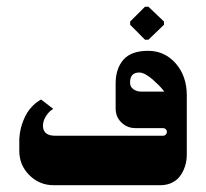

<svg xmlns="http://www.w3.org/2000/svg" viewBox="-20 -544 605 564"><path d="M406 -427.3H416L461.7 -471.3V-480.7L416 -524.3H406L362.3 -480.7V-471.3ZM137.3 0H451Q468 0 481.7 -5.8Q495.3 -11.7 503.8 -20.8Q512.3 -30 518.2 -42.2Q524 -54.3 526.3 -66Q528.7 -77.7 528.7 -89.3V-263.7Q528.7 -320.7 496.2 -357.7Q463.7 -394.7 415 -394.7Q365 -394.7 342.3 -368.3Q319.7 -342 319.7 -299V-225Q319.7 -197.7 341 -180.3Q356.7 -167.7 376.7 -167.7H459Q463.7 -167.7 467 -164.5Q470.3 -161.3 470.3 -156.7Q470.3 -152 467 -148.7Q463.7 -145.3 459 -145.3H142Q108.3 -145.3 106.3 -171.7Q106.3 -173.3 106.3 -175Q106.3 -188.3 113.8 -200.7Q121.3 -213 128.7 -218.7L136.3 -224.3L100.7 -251.7Q87.3 -244.3 76.7 -233.7Q66 -223 59.5 -212.3Q53 -201.7 48.2 -188.8Q43.3 -176 41.2 -167Q39 -158 37.8 -147.8Q36.7 -137.7 36.7 -135Q36.7 -132.3 36.7 -130V-100.7Q36.7 -59 66.2 -29.5Q95.7 0 137.3 0ZM362 -301.7Q362 -331 389 -331Q397.3 -331 407.8 -325.2Q418.3 -319.3 427.7 -311.2Q437 -303 445.2 -294.8Q453.3 -286.7 458 -280.7L462.7 -275H393.3Q382.3 -275 372.2 -281.7Q362 -288.3 362 -301.7Z"/></svg>

Font: Jomhuria
Style: Regular
Weight: 400
Designer: Arabic design by Kourosh Beigpour, Latin design by Eben Sorkin, engineering by Lasse Fister and Khaled Hosney
Version: Version 1.0010